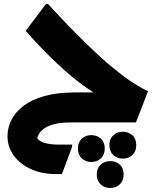

<svg xmlns="http://www.w3.org/2000/svg" viewBox="-20 -607 781 952"><path d="M334.4 0Q268.8 0 231.4 13.7Q193.9 27.5 178.5 49.3Q163.1 71.2 161.3 95.9L157.7 65.8Q167.5 90.8 197 100.4Q226.4 110.1 276.8 110.1H337.6V120.9L287.2 256H257Q186.8 256 132.6 231.1Q78.4 206.3 47.8 163.5Q17.2 120.8 17.2 68.3Q17.2 26.3 36.7 -12.5Q56.1 -51.3 96.7 -82.2Q137.3 -113.1 201.1 -130.9Q264.8 -148.7 353.7 -148.7H517.2L479.3 -128.3Q424.9 -157.1 363.3 -205.5Q301.7 -253.9 236.8 -317.4Q171.9 -380.8 107.3 -454L207.7 -586.8H218.5Q323.2 -472.7 403.9 -394.3Q484.6 -315.8 544.8 -266.9Q605 -218 646.8 -191.9Q688.6 -165.7 714.1 -154.9L654.1 0ZM522.4 112.5Q522.4 81.2 541.8 63.7Q561.1 46.3 589 46.3Q616.9 46.3 636.3 63.7Q655.6 81.2 655.6 112.5Q655.6 143.9 636.3 161.7Q616.9 179.5 589 179.5Q561.1 179.5 541.8 161.7Q522.4 143.9 522.4 112.5ZM366.2 129.2Q366.2 97.9 385.6 80.4Q404.9 63 432.8 63Q460.7 63 480.1 80.4Q499.4 97.9 499.4 129.2Q499.4 160.6 480.1 178.4Q460.7 196.2 432.8 196.2Q404.9 196.2 385.6 178.4Q366.2 160.6 366.2 129.2ZM459.8 258.1Q459.8 226.7 479.2 209.2Q498.5 191.8 526.4 191.8Q554.3 191.8 573.7 209.2Q593 226.7 593 258.1Q593 289.4 573.7 307.2Q554.3 325 526.4 325Q498.5 325 479.2 307.2Q459.8 289.4 459.8 258.1Z"/></svg>

Font: Kufam
Style: Regular
Weight: 400
Designer: Wael Morcos, Artur Schmal
Foundry: Original Type
Version: Version 1.301; ttfautohint (v1.8.3)